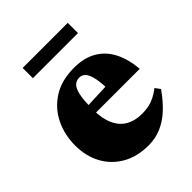

<svg xmlns="http://www.w3.org/2000/svg" viewBox="-187 -752 876 876"><g transform="rotate(-45 251.5 -314.0)"><path d="M271.5 -476.5Q336 -476.5 380.5 -450.5Q425 -424.5 449.8 -376Q474.5 -327.5 480 -261H152V-307.5L401.5 -317.5L312.5 -288Q311.5 -339.5 305 -370Q298.5 -400.5 286.5 -414.2Q274.5 -428 256 -428Q239 -428 225.8 -417Q212.5 -406 205 -374.5Q197.5 -343 197.5 -281Q197.5 -222 214.8 -183.8Q232 -145.5 264.5 -126.8Q297 -108 342.5 -108Q366 -108 385.8 -112Q405.5 -116 424.8 -125.5Q444 -135 465.5 -151.5L483.5 -127Q452 -82 418 -50.2Q384 -18.5 345.5 -1.8Q307 15 262 15Q189 15 135.5 -15.5Q82 -46 53 -99.5Q24 -153 24 -222Q24 -290.5 52 -348.2Q80 -406 135 -441.2Q190 -476.5 271.5 -476.5ZM105 -575.5V-641.5H396V-575.5Z"/></g></svg>

Font: Newsreader 36pt ExtraBold
Style: Regular
Weight: 800
Designer: Hugues Gentile
Foundry: Production Type
Version: Version 1.003